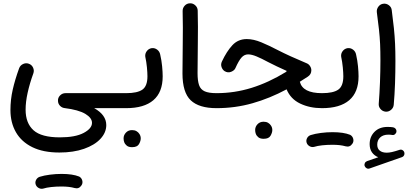

<svg xmlns="http://www.w3.org/2000/svg" viewBox="-20 -638 2507 1175"><path d="M43.9 35.6Q43.9 -28.3 57.9 -89.6Q71.8 -150.9 97.2 -220.7Q104 -238.3 121.3 -246.3Q138.7 -254.4 156.2 -248Q174.3 -241.7 182.4 -224.1Q190.4 -206.5 184.1 -189Q161.6 -127 149.2 -70.6Q136.7 -14.2 136.7 33.2Q136.7 115.7 185.1 159.2Q233.4 202.6 346.2 202.6Q440.9 202.6 491.9 175.5Q543 148.4 543 113.8Q543 83.5 502 58.8Q460.9 34.2 375 23.4Q358.9 21.5 347.4 9.5Q335.9 -2.4 335 -18.6Q333 -38.6 346.9 -53.2Q360.8 -67.9 380.9 -67.9H678.7Q697.8 -67.9 711.2 -54.4Q724.6 -41 724.6 -22Q724.6 -2.9 711.2 10.5Q697.8 23.9 678.7 23.9H556.6Q630.4 65.4 630.4 127.4Q630.4 173.3 594.7 211.7Q559.1 250 494.4 272.7Q429.7 295.4 343.3 295.4Q244.6 295.4 178 262.7Q111.3 230 77.6 171.4Q43.9 112.8 43.9 35.6ZM198.2 490.2Q193.8 476.1 201.2 462.4Q208.5 448.7 223.6 443.8Q250 435.5 285.9 430.9Q321.8 426.3 356.9 426.3Q424.3 426.3 464.4 442.4Q479 450.2 483.4 466.6Q487.8 482.9 478.5 496.6Q462.9 520 436.5 512.7Q404.3 503.4 356.9 503.4Q323.7 503.4 293.9 506.6Q264.2 509.8 244.6 516.1Q230 520 216.3 512.2Q202.6 504.4 198.2 490.2Z M632.3 -22Q632.3 -41 646 -54.4Q659.7 -67.9 678.7 -67.9H752Q771 -67.9 784.7 -54.4Q798.3 -41 798.3 -22Q798.3 -2.9 784.7 10.5Q771 23.9 752 23.9H678.7Q659.7 23.9 646 10.5Q632.3 -2.9 632.3 -22Z M706.1 -22Q706.1 -41 719.5 -54.4Q732.9 -67.9 752 -67.9Q820.8 -67.9 851.6 -89.6Q882.3 -111.3 882.3 -171.4Q882.3 -191.9 879.2 -225.6Q876 -259.3 869.1 -291Q866.7 -309.6 878.2 -325Q889.6 -340.3 908.2 -343.3Q926.8 -345.7 941.9 -334.2Q957 -322.8 960.4 -304.2Q968.8 -268.1 972.2 -232.2Q975.6 -196.3 975.6 -170.9Q975.6 -73.7 918.7 -24.9Q861.8 23.9 752 23.9Q732.9 23.9 719.5 10.5Q706.1 -2.9 706.1 -22ZM736.3 208.5Q736.3 189 750.7 173.6Q765.1 158.2 788.1 158.2Q804.2 158.2 815.4 164.8Q826.7 171.4 833 181.6Q841.3 193.8 841.3 209Q841.3 225.1 830.6 243.9Q819.8 262.7 788.1 262.7Q767.1 262.7 755.9 253.4Q744.6 244.1 740.2 231.9Q736.3 221.7 736.3 208.5Z M1096.7 -188.5Q1096.7 -280.8 1098.4 -373.8Q1100.1 -466.8 1097.7 -569.8Q1097.2 -588.9 1110.1 -603Q1123 -617.2 1142.1 -617.7Q1160.6 -618.7 1175 -605.5Q1189.5 -592.3 1189.9 -573.2Q1192.4 -471.7 1190.7 -377.4Q1189 -283.2 1189 -189.9Q1189 -144 1198.2 -117.2Q1207.5 -90.3 1232.7 -79.1Q1257.8 -67.9 1305.2 -67.9H1305.7Q1324.7 -67.9 1338.1 -54.4Q1351.6 -41 1351.6 -22Q1351.6 -2.9 1338.1 10.5Q1324.7 23.9 1305.7 23.9H1305.2Q1197.8 23.9 1147.2 -24.2Q1096.7 -72.3 1096.7 -188.5Z M1490.2 -398.9Q1531.2 -398.9 1578.9 -379.2Q1626.5 -359.4 1680.7 -331.1Q1748 -296.4 1857.4 -250.5Q1869.6 -245.6 1877.4 -233.4Q1885.3 -221.2 1885.3 -208Q1885.3 -183.1 1863.8 -168.9Q1838.9 -152.3 1814.9 -137.7Q1832.5 -67.9 1950.2 -67.9H1950.7Q1969.7 -67.9 1983.2 -54.4Q1996.6 -41 1996.6 -22Q1996.6 -2.9 1983.2 10.5Q1969.7 23.9 1950.7 23.9H1950.2Q1875.5 23.9 1816.9 -4.2Q1758.3 -32.2 1733.9 -91.3Q1630.9 -36.1 1525.1 -6.1Q1419.4 23.9 1305.7 23.9Q1286.6 23.9 1272.9 10Q1259.3 -3.9 1259.3 -22Q1259.3 -40.5 1272.9 -54.2Q1286.6 -67.9 1305.7 -67.9Q1415 -67.9 1519.5 -100.3Q1624 -132.8 1729.5 -197.3Q1731.9 -200.7 1735.4 -203.6Q1703.1 -218.3 1675 -231.4Q1647 -244.6 1621.6 -257.8Q1580.1 -280.3 1550 -292.7Q1520 -305.2 1498.5 -305.2Q1475.1 -305.2 1458 -285.9Q1440.9 -266.6 1420.9 -221.7Q1415 -207 1394.8 -198.7Q1374.5 -190.4 1354.5 -202.6Q1341.8 -210.9 1335.9 -227.5Q1330.1 -244.1 1337.9 -261.2Q1367.2 -323.7 1402.1 -361.3Q1437 -398.9 1490.2 -398.9ZM1541.5 157.2Q1541.5 137.7 1555.9 122.3Q1570.3 106.9 1593.3 106.9Q1609.4 106.9 1620.6 113.5Q1631.8 120.1 1638.2 130.4Q1646.5 142.6 1646.5 157.7Q1646.5 173.8 1635.7 192.6Q1625 211.4 1593.3 211.4Q1572.3 211.4 1561 202.1Q1549.8 192.9 1545.4 180.7Q1541.5 170.4 1541.5 157.2Z M1904.8 -22Q1904.8 -41 1918.2 -54.4Q1931.6 -67.9 1950.7 -67.9Q2019.5 -67.9 2050.3 -89.6Q2081.1 -111.3 2081.1 -171.4Q2081.1 -191.9 2077.9 -225.6Q2074.7 -259.3 2067.9 -291Q2065.4 -309.6 2076.9 -325Q2088.4 -340.3 2106.9 -343.3Q2125.5 -345.7 2140.6 -334.2Q2155.8 -322.8 2159.2 -304.2Q2167.5 -268.1 2170.9 -232.2Q2174.3 -196.3 2174.3 -170.9Q2174.3 -73.7 2117.4 -24.9Q2060.5 23.9 1950.7 23.9Q1931.6 23.9 1918.2 10.5Q1904.8 -2.9 1904.8 -22ZM1856.4 234.9Q1852.1 220.7 1859.4 207Q1866.7 193.4 1881.8 188.5Q1908.2 180.2 1944.1 175.5Q1980 170.9 2015.1 170.9Q2082.5 170.9 2122.6 187Q2137.2 194.8 2141.6 211.2Q2146 227.5 2136.7 241.2Q2121.1 264.6 2094.7 257.3Q2062.5 248 2015.1 248Q1981.9 248 1952.1 251.2Q1922.4 254.4 1902.8 260.7Q1888.2 264.6 1874.5 256.8Q1860.8 249 1856.4 234.9Z M2211.9 378.4Q2208.5 369.6 2212.6 360.6Q2216.8 351.6 2226.1 348.1L2294.9 324.2Q2271 314.9 2256.6 294.7Q2242.2 274.4 2242.2 244.1Q2242.2 198.7 2272 168.7Q2301.8 138.7 2352.1 138.7Q2371.1 138.7 2385.7 141.1Q2395.5 143.1 2401.4 150.4Q2407.2 157.7 2406.2 166.5Q2405.8 175.8 2397.9 182.9Q2390.1 189.9 2380.4 188Q2369.6 186 2357.4 186Q2324.7 186 2306.6 203.1Q2288.6 220.2 2288.6 247.1Q2288.6 271.5 2304.2 283.9Q2319.8 296.4 2346.7 296.4Q2360.8 296.4 2378.4 292.5Q2396 288.6 2424.3 279.3Q2434.6 275.4 2443.4 280.8Q2452.1 286.1 2454.6 295.9Q2457 305.2 2452.4 313.2Q2447.8 321.3 2439.9 323.7L2241.7 393.1Q2232.4 396.5 2223.9 391.8Q2215.3 387.2 2211.9 378.4ZM2286.1 -563.5Q2284.2 -582 2295.7 -597.4Q2307.1 -612.8 2325.7 -615.2Q2344.2 -617.7 2359.9 -606Q2375.5 -594.2 2377.4 -575.7Q2385.7 -513.2 2390.6 -465.3Q2395.5 -417.5 2397.7 -370.6Q2399.9 -323.7 2399.9 -264.2Q2399.9 -197.8 2397.5 -127.7Q2395 -57.6 2389.6 2.9Q2388.2 21.5 2373.3 34.2Q2358.4 46.9 2339.8 45.4Q2320.8 43.5 2308.3 28.8Q2295.9 14.2 2297.9 -4.4Q2302.7 -64.5 2305.4 -134Q2308.1 -203.6 2308.1 -268.6Q2308.1 -324.7 2306.2 -367.9Q2304.2 -411.1 2299.3 -456.5Q2294.4 -502 2286.1 -563.5Z"/></svg>

Font: Mikhak-FD Medium
Style: Regular
Weight: 500
Designer: Amin Abedi
Version: Version 3.2